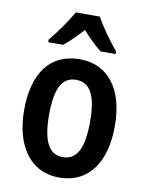

<svg xmlns="http://www.w3.org/2000/svg" viewBox="-87 -828 687 900"><g transform="rotate(10 257.0 -378.0)"><path d="M315 -766H200C178 -725 131 -659 97 -618V-606H168C194 -626 225 -658 257 -692C287 -658 318 -628 346 -606H418V-618C382 -662 338 -721 315 -766ZM473 -273C473 -454 388 -553 258 -553C113 -553 41 -445 41 -273C41 -106 118 10 256 10C403 10 473 -108 473 -273ZM160 -272C160 -394 189 -455 257 -455C326 -455 355 -394 355 -273C355 -150 326 -87 257 -87C189 -87 160 -151 160 -272Z"/></g></svg>

Font: Noto Sans Arabic UI Cn SmBd
Style: Regular
Weight: 600
Width: 3
Designer: Monotype Design Team, Nadine Chahine and Nizar Qandah
Foundry: Monotype Imaging Inc.
Version: Version 2.010